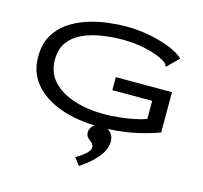

<svg xmlns="http://www.w3.org/2000/svg" viewBox="-125 -768 1249 1182"><g transform="rotate(15 500.0 -177.5)"><path d="M545 10Q396 10 287.5 -29Q179 -68 120 -139Q61 -210 61 -304Q59 -385 90 -441.5Q121 -498 173.5 -535Q226 -572 290 -593Q354 -614 419 -622Q484 -630 539 -630Q613 -630 684.5 -616.5Q756 -603 815 -580Q874 -557 909 -525L844 -461L836 -453L832 -458Q831 -467 826 -471.5Q821 -476 807 -486Q757 -515 684.5 -530.5Q612 -546 537 -546Q469 -546 403 -535.5Q337 -525 283 -500Q229 -475 197 -431Q165 -387 165 -319Q165 -237 215.5 -182.5Q266 -128 352.5 -100.5Q439 -73 545 -73Q585 -73 634 -78Q683 -83 730 -92Q777 -101 809 -114V-229H555V-312H913V-55Q734 10 545 10ZM477 275 441 228Q483 204 505 183Q527 162 527 143Q527 127 514.5 116.5Q502 106 489 94Q476 82 476 60Q476 36 494.5 18Q513 0 548 0Q585 0 606.5 22.5Q628 45 628 79Q628 130 586 181Q544 232 477 275Z"/></g></svg>

Font: Inconsolata UltraExpanded Medium
Style: Regular
Weight: 500
Width: 9
Monospace: yes
Designer: Raph Levien, Cyreal, Brenton Simpson
Foundry: Raph Levien, Cyreal, Google
Version: Version 3.001; ttfautohint (v1.8.2.53-6de2)